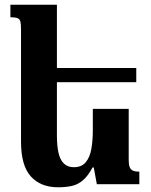

<svg xmlns="http://www.w3.org/2000/svg" viewBox="-20 -780 640 813"><path d="M525 -319V-101Q525 -82 529.5 -71.5Q534 -61 544 -57Q554 -53 570 -53V0H390L377 -71H372Q352 -34 330.5 -16Q309 2 283.5 7.5Q258 13 226 13Q152 13 110.5 -33Q69 -79 69 -180V-656Q69 -677 66.5 -688Q64 -699 54.5 -703Q45 -707 24 -707V-760H221V-207Q221 -164 227.5 -134Q234 -104 250 -88Q266 -72 293 -72Q326 -72 343.5 -93.5Q361 -115 367 -150.5Q373 -186 373 -227V-319ZM197 -432V-492H557V-432Z"/></svg>

Font: Noto Serif Armenian
Style: Bold
Weight: 700
Version: Version 2.007